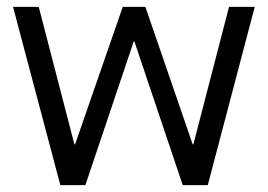

<svg xmlns="http://www.w3.org/2000/svg" viewBox="-20 -540 781 560"><path d="M18 -520 156 0H229L370 -419H372L513 0H586L723 -520H648L544 -119H542L404 -520H338L199 -119H197L93 -520Z"/></svg>

Font: Non Bureau Light
Style: Regular
Weight: 300
Designer: Jona Saucedo
Foundry: Non Foundry
Version: Version 1.000;FEAKit 1.0